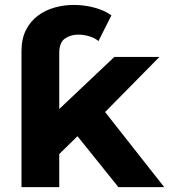

<svg xmlns="http://www.w3.org/2000/svg" viewBox="-20 -773 698 793"><path d="M197.4 -109.9 201.2 -300.5 452.3 -537.9H638.5L396.9 -292.8L316.5 -226.6ZM469.1 0 287.8 -225.6 385.1 -347.1 658.3 0ZM224.7 0H68.7V-560.9Q68.7 -612.4 87.1 -648.8Q105.5 -685.2 136.6 -708.3Q167.8 -731.4 206.1 -742Q244.3 -752.6 284.7 -752.6Q328.5 -752.6 370.3 -741.4Q412.1 -730.1 440.1 -709.5L386.7 -603.4Q372.8 -615.6 349.6 -622.8Q326.4 -630 302.8 -630Q271.9 -630 248.3 -613.8Q224.7 -597.6 224.7 -553.9Z"/></svg>

Font: Montserrat Alternates Thin
Style: Regular
Weight: 100
Designer: Julieta Ulanovsky
Foundry: Julieta Ulanovsky
Version: Version 9.000